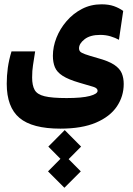

<svg xmlns="http://www.w3.org/2000/svg" viewBox="-20 -427 626 904"><path d="M264.2 178.7Q131.8 178.7 71.8 128.2Q11.7 77.6 11.7 -32.7Q11.7 -70.3 16.8 -107.7Q22 -145 34.2 -185.1H145.5Q139.2 -143.6 135.3 -119.4Q131.3 -95.2 131.3 -62Q131.3 -24.9 143.1 -3.7Q154.8 17.6 189.7 26.1Q224.6 34.7 293.5 34.7Q366.2 34.7 402.8 24.9Q439.5 15.1 439.5 0.5Q439.5 -12.2 419.2 -18.3Q398.9 -24.4 353.5 -37.6Q301.8 -52.7 274.9 -70.1Q248 -87.4 238.5 -110.4Q229 -133.3 229 -164.6Q229 -206.5 245.8 -249.3Q262.7 -292 293.5 -327.6Q324.2 -363.3 366 -385Q407.7 -406.7 458 -406.7Q491.7 -406.7 516.1 -398.2Q540.5 -389.6 560.1 -375.5L540 -239.7Q522.9 -249 500.5 -255.9Q478 -262.7 451.7 -262.7Q404.3 -262.7 378.2 -242.2Q352.1 -221.7 352.1 -199.7Q352.1 -190.4 357.4 -184.3Q362.8 -178.2 381.1 -171.6Q399.4 -165 439 -153.8Q491.2 -139.6 517.6 -122.1Q543.9 -104.5 553.2 -82.3Q562.5 -60.1 562.5 -31.7Q562.5 26.4 530.3 74.2Q498 122.1 431.9 150.4Q365.7 178.7 264.2 178.7ZM283.2 457 206.1 379.9 264.6 320.8 207.5 263.2 284.7 185.5 361.8 263.2 303.2 322.3 360.4 379.9Z"/></svg>

Font: Cascadia Code NF
Style: Bold
Weight: 700
Monospace: yes
Designer: Aaron Bell
Foundry: Saja Typeworks
Version: Version 2404.023; ttfautohint (v1.8.4)